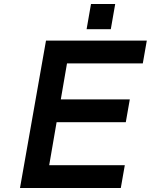

<svg xmlns="http://www.w3.org/2000/svg" viewBox="-20 -940 754 960"><path d="M413 -794 435 -920H556L534 -794ZM80 0 210 -737H714L694 -623H315L284 -443H629L609 -329H263L226 -114H604L584 0Z"/></svg>

Font: Tomorrow Medium
Style: Italic
Weight: 500
Italic angle: -10°
Designer: Tony de Marco, Monica Rizzolli
Foundry: Just in Type
Version: Version 2.002